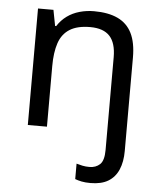

<svg xmlns="http://www.w3.org/2000/svg" viewBox="-55 -593 727 880"><g transform="rotate(5 309.0 -153.0)"><path d="M394 240Q370 240 353 236.5Q336 233 323 228V157Q337 161 351 164Q365 167 383 167Q412 167 431 149.5Q450 132 450 83V-344Q450 -409 421 -440.5Q392 -472 331 -472Q272 -472 237 -450Q202 -428 187.5 -385Q173 -342 173 -279V0H85V-536H156L170 -463H175Q193 -491 218.5 -509.5Q244 -528 276 -537Q308 -546 342 -546Q408 -546 451.5 -525.5Q495 -505 516.5 -462Q538 -419 538 -350V80Q538 130 522.5 166Q507 202 475.5 221Q444 240 394 240Z"/></g></svg>

Font: Noto Sans Armenian
Style: Regular
Weight: 400
Designer: Monotype Design Team
Foundry: Monotype Imaging Inc.
Version: Version 2.007